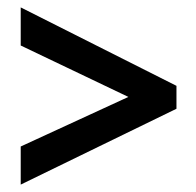

<svg xmlns="http://www.w3.org/2000/svg" viewBox="-20 -618 531 519"><path d="M36 -222V-119L457 -324V-386L36 -598V-495L327 -356Z"/></svg>

Font: Noto Sans Arabic UI Cn SmBd
Style: Regular
Weight: 600
Width: 3
Designer: Monotype Design Team, Nadine Chahine and Nizar Qandah
Foundry: Monotype Imaging Inc.
Version: Version 2.010